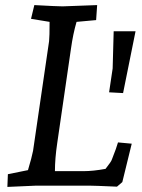

<svg xmlns="http://www.w3.org/2000/svg" viewBox="-20 -730 558 755"><path d="M427 -607H513L464 -364L409 -367L423 -461ZM196 -57H309Q346 -57 395 -66Q418 -95 420 -103Q439 -151 444 -170L498 -165L461 -14L440 4Q349 0 330 0H123L9 5L11 -45L90 -61Q105 -111 110 -137L173 -568Q175 -585 175 -644L102 -656L115 -710Q206 -705 226 -705L362 -710L358 -651L281 -644Q267 -596 259 -538L205 -167Q196 -106 196 -57Z"/></svg>

Font: Andada
Style: Italic
Weight: 400
Italic angle: -8.29999°
Designer: Carolina Giovagnoli
Foundry: Carolina Giovagnoli
Version: Version 1.003